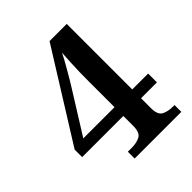

<svg xmlns="http://www.w3.org/2000/svg" viewBox="-199 -835 957 957"><g transform="rotate(-45 279.5 -357.0)"><path d="M195 0V-48H223Q257 -48 281 -60.5Q305 -73 305 -120V-190H15V-243L309 -714H430V-252H542V-190H430V-120Q430 -73 454 -60.5Q478 -48 512 -48H524V0ZM85 -252H305V-431Q305 -460 305.5 -494Q306 -528 308 -563Q310 -598 312 -629Q307 -618 296 -598Q285 -578 272 -555.5Q259.1 -533.1 247 -512.5Q235 -492 228 -481Z"/></g></svg>

Font: Noto Serif Khojki
Style: Regular
Weight: 400
Designer: Juan Bruce
Version: Version 2.002